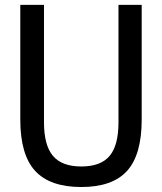

<svg xmlns="http://www.w3.org/2000/svg" viewBox="-20 -760 666 790"><path d="M314.5 9.5Q185.5 9.5 124.5 -57Q63.5 -123.5 63.5 -268V-740H161V-256.5Q161 -162 198 -118.5Q235 -75 314.5 -75Q394.5 -75 431 -118.5Q467.5 -162 467.5 -256.5V-740H563V-268Q563 -123.5 503 -57Q443 9.5 314.5 9.5Z"/></svg>

Font: Encode Sans Condensed Condensed Medium
Style: Regular
Weight: 500
Width: 3
Designer: Multiple Designers
Foundry: Impallari Type
Version: Version 3.000; ttfautohint (v1.8.3) -l 8 -r 50 -G 200 -x 14 